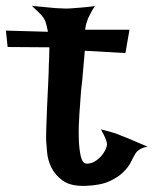

<svg xmlns="http://www.w3.org/2000/svg" viewBox="-105 -635 520 651"><path d="M2.9 -615.2Q32.2 -612.3 52.2 -610.4Q72.3 -608.4 85 -607.4Q99.6 -606.4 108.4 -606.4Q117.2 -605.5 131.8 -606.4Q144.5 -607.4 165 -608.9Q185.5 -610.4 216.8 -614.3Q210 -604.5 206.1 -597.2Q202.1 -589.8 199.2 -584L193.4 -572.3Q191.4 -566.4 189.5 -560.5Q187.5 -555.7 186 -548.8Q184.6 -542 183.6 -534.2H334L320.3 -455.1L182.6 -462.9Q177.7 -413.1 175.8 -385.7Q173.8 -358.4 171.9 -345.7L169.9 -328.1Q167 -291 164.1 -247.6Q161.1 -204.1 162.1 -167Q163.1 -129.9 168.9 -105Q174.8 -80.1 189.5 -80.1Q204.1 -80.1 216.8 -87.9Q229.5 -95.7 238.8 -106.4Q248 -117.2 252.9 -128.4Q257.8 -139.6 257.8 -145.5Q257.8 -151.4 254.9 -159.2Q250 -173.8 237.3 -196.3Q265.6 -189.5 287.1 -182.6Q297.9 -178.7 306.6 -174.8Q316.4 -170.9 329.1 -166Q339.8 -161.1 356.4 -154.3Q373 -147.5 395.5 -137.7Q374 -133.8 364.3 -125Q358.4 -121.1 355.5 -116.2Q348.6 -105.5 339.8 -87.4Q331.1 -69.3 313.5 -51.8Q295.9 -34.2 266.1 -20.5Q236.3 -6.8 186.5 -4.9Q134.8 -2.9 107.9 -22.5Q81.1 -42 68.8 -67.9Q56.6 -93.8 54.7 -119.1Q52.7 -144.5 51.8 -153.3Q50.8 -162.1 51.8 -197.3Q52.7 -232.4 54.7 -274.9Q56.6 -317.4 58.6 -356.9Q60.5 -396.5 60.5 -415Q60.5 -424.8 61.5 -435.5Q61.5 -444.3 62 -454.6Q62.5 -464.8 62.5 -474.6L-79.1 -475.6L-85 -531.2L57.6 -527.3Q55.7 -538.1 53.2 -547.4Q50.8 -556.6 48.8 -562.5Q45.9 -569.3 43 -574.2Q39.1 -579.1 34.2 -585Q29.3 -589.8 21.5 -597.7Q13.7 -605.5 2.9 -615.2Z"/></svg>

Font: Irish Growler
Style: Regular
Weight: 400
Designer: Squid
Foundry: Font Diner, Inc DBA Sideshow
Version: Version 1.000